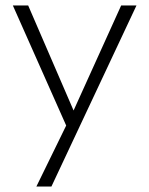

<svg xmlns="http://www.w3.org/2000/svg" viewBox="-20 -485 546 702"><path d="M113 197H168L479 -465H423L249 -81L83 -465H27L222 -26Z"/></svg>

Font: MV Cash ExtraLight
Style: Regular
Weight: 200
Designer: Rodrigo Fuenzalida
Foundry: fragTYPE
Version: Version 1.100;Glyphs 3.1.2 (3151)